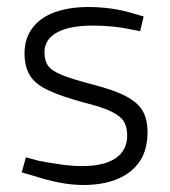

<svg xmlns="http://www.w3.org/2000/svg" viewBox="-20 -521 484 548"><path d="M218 7Q186 7 151.5 0.5Q117 -6 80 -18L42 -29L54 -72L91 -62Q122 -56 154 -51.5Q186 -47 215 -47Q277 -47 310 -69.5Q343 -92 343 -134Q343 -158 334 -173.5Q325 -189 299 -202Q273 -215 221 -228Q154 -246 116.5 -264Q79 -282 64.5 -307Q50 -332 50 -369Q50 -411 72.5 -441Q95 -471 136 -486Q177 -501 233 -501Q265 -501 297.5 -496.5Q330 -492 362 -482L390 -474L380 -432L354 -437Q326 -443 298.5 -445.5Q271 -448 245 -448Q179 -448 143 -428.5Q107 -409 107 -372Q107 -348 117 -333.5Q127 -319 156.5 -307Q186 -295 244 -280Q306 -264 340 -246Q374 -228 387.5 -204Q401 -180 401 -143Q401 -93 378.5 -60Q356 -27 315 -10Q274 7 218 7Z"/></svg>

Font: REM Medium ExtraLight
Style: Regular
Weight: 250
Version: Version 1.005;gftools[0.9.28]